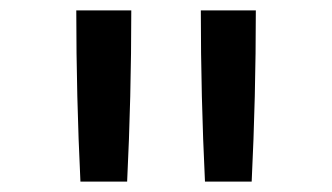

<svg xmlns="http://www.w3.org/2000/svg" viewBox="-20 -792 640 370"><path d="M135 -442Q131 -524 129 -606.5Q127 -689 127 -772H233Q233 -689 231 -606.5Q229 -524 225 -442ZM375 -442Q371 -524 369 -606.5Q367 -689 367 -772H473Q473 -689 471 -606.5Q469 -524 465 -442Z"/></svg>

Font: Iosevka Aile Medium
Style: Regular
Weight: 500
Designer: Belleve Invis
Foundry: Belleve Invis
Version: Version 27.3.5; ttfautohint (v1.8.4)